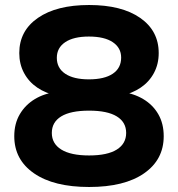

<svg xmlns="http://www.w3.org/2000/svg" viewBox="-20 -736 711 767"><path d="M336 11Q195 11 116 -43.5Q37 -98 37 -192Q37 -242 59 -279.5Q81 -317 119 -340Q157 -363 207 -369V-354Q163 -363 129 -386Q95 -409 76 -444.5Q57 -480 57 -524Q57 -613 131.5 -664.5Q206 -716 336 -716Q466 -716 540 -664.5Q614 -613 614 -524Q614 -480 595 -444.5Q576 -409 542 -386Q508 -363 465 -354V-369Q514 -363 552.5 -340Q591 -317 612.5 -279.5Q634 -242 634 -192Q634 -98 555.5 -43.5Q477 11 336 11ZM336 -115Q409 -115 446.5 -138.5Q484 -162 484 -205Q484 -248 446.5 -271Q409 -294 336 -294Q262 -294 224.5 -271Q187 -248 187 -205Q187 -162 225 -138.5Q263 -115 336 -115ZM335 -419Q397 -419 430.5 -441.5Q464 -464 464 -506Q464 -545 430.5 -567.5Q397 -590 335 -590Q274 -590 240.5 -567.5Q207 -545 207 -505Q207 -464 240.5 -441.5Q274 -419 335 -419Z"/></svg>

Font: Nunito Sans 10pt SemiExpanded ExtraBold
Style: Regular
Weight: 800
Width: 6
Designer: Vernon Adams
Foundry: Vernon Adams
Version: Version 3.101;gftools[0.9.27]